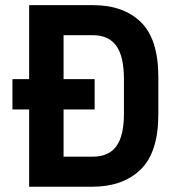

<svg xmlns="http://www.w3.org/2000/svg" viewBox="-20 -710 672 730"><path d="M515.6 -626Q582 -561.5 582 -416V-275.4Q582 -129.9 513.7 -64.5Q446.3 0 330.1 0H90.8V-293.9H27.3V-409.2H90.8V-690.4H334Q449.2 -690.4 515.6 -626ZM451.2 -409.2Q451.2 -496.1 421.9 -536.1Q392.6 -576.2 333 -576.2H221.7V-409.2H339.8V-293.9H221.7V-114.3H333Q392.6 -114.3 421.9 -153.3Q451.2 -193.4 451.2 -276.4Z"/></svg>

Font: Altinn-DIN
Style: DIN-Bold
Weight: 700
Designer: Charles Nix
Foundry: Altinn
Version: Version 2.00